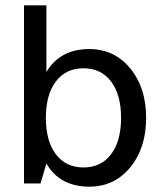

<svg xmlns="http://www.w3.org/2000/svg" viewBox="-20 -688 606 720"><path d="M396.5 -382.5Q359 -432 293 -432Q227 -432 189.5 -382.5Q152 -333 152 -246Q152 -159 189.5 -109.5Q227 -60 293 -60Q359 -60 396.5 -109.5Q434 -159 434 -246Q434 -333 396.5 -382.5ZM315 12Q204 12 154 -75L132 0H70V-668H154V-418Q205 -504 315 -504Q409 -504 468.5 -431.5Q528 -359 528 -246Q528 -133 468.5 -60.5Q409 12 315 12Z"/></svg>

Font: Atkinson Hyperlegible Pro
Style: Regular
Weight: 400
Designer: Elliott Scott, Megan Eiswerth, Linus Boman, Theodore Petrosky, Jacob Perez
Foundry: Braille Institute
Version: Version 1.5.1